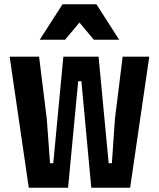

<svg xmlns="http://www.w3.org/2000/svg" viewBox="-20 -874 740 894"><path d="M114 0 25 -610H162L198 -319L213 -114H228L275 -610H439L486 -114H501L515 -319L551 -610H675L586 0H405L359 -496H344L297 0ZM165 -689 271 -854H429L535 -689H417L350 -769L283 -689Z"/></svg>

Font: Martian Mono SemiBold
Style: Regular
Weight: 600
Monospace: yes
Designer: Roman Shamin
Foundry: Evil Martians
Version: Version 1.000; ttfautohint (v1.8.4.7-5d5b)